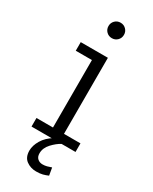

<svg xmlns="http://www.w3.org/2000/svg" viewBox="-216 -714 755 945"><g transform="rotate(30 161.5 -241.0)"><path d="M43.9 0V-48.8H137.7V-432.1H45.9V-481H200.2V-48.8H293.9V0ZM168.5 -574.2Q149.9 -574.2 137.2 -586.9Q124.5 -599.6 124.5 -618.2Q124.5 -636.7 137.2 -649.4Q149.9 -662.1 168.5 -662.1Q187 -662.1 199.7 -649.4Q212.4 -636.7 212.4 -618.2Q212.4 -599.6 199.7 -586.9Q187 -574.2 168.5 -574.2ZM173.3 180.2Q141.6 180.2 117.7 162.6Q93.8 145 93.8 106.9Q93.8 78.6 112.3 47.4Q130.9 16.1 168.5 -6.3L214.8 0Q191.4 12.2 167.5 37.8Q143.6 63.5 143.6 94.2Q143.6 113.8 155 124Q166.5 134.3 183.6 134.3Q196.3 134.3 207.8 131.3Q219.2 128.4 232.4 123.5L239.7 166Q225.1 172.4 210.4 176.3Q195.8 180.2 173.3 180.2Z"/></g></svg>

Font: Anaheim
Style: Regular
Weight: 400
Designer: Vernon Adams
Foundry: Vernon Adams
Version: Version 2.001